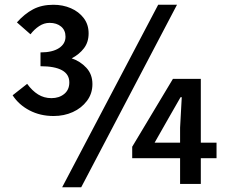

<svg xmlns="http://www.w3.org/2000/svg" viewBox="-20 -772 952 806"><path d="M205 -285Q149 -285 104 -308.5Q59 -332 33 -372L94 -420Q115 -391 140 -375.5Q165 -360 196 -360Q228 -360 249.5 -377.5Q271 -395 271 -426Q271 -460 240.5 -477Q210 -494 150 -494V-552Q200 -552 227.5 -570Q255 -588 255 -618Q255 -645 236.5 -660.5Q218 -676 188 -676Q165 -676 144.5 -662.5Q124 -649 108 -628L51 -678Q83 -714 119 -733Q155 -752 204 -752Q244 -752 277.5 -737.5Q311 -723 331.5 -696Q352 -669 352 -632Q352 -595 332.5 -569.5Q313 -544 281 -527Q317 -515 342.5 -487.5Q368 -460 368 -419Q368 -379 345 -348.5Q322 -318 285.5 -301.5Q249 -285 205 -285ZM241 14 644 -752H723L321 14ZM736 0V-236L743 -364H738L687 -275L629 -173H889V-108H535V-156L706 -441H823V0Z"/></svg>

Font: Noto Sans KR SemiBold
Style: Regular
Weight: 600
Designer: Ryoko NISHIZUKA  (kana, bopomofo & ideographs); Paul D. Hunt (Latin, Greek & Cyrillic); Sandoll Communications , Soo-you
Foundry: Adobe
Version: Version 2.004-H2;hotconv 1.0.118;makeotfexe 2.5.65603